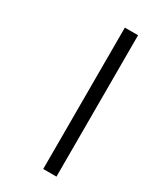

<svg xmlns="http://www.w3.org/2000/svg" viewBox="-186 -726 713 855"><g transform="rotate(30 170.5 -298.5)"><path d="M191 -662H259V65H191Z"/></g></svg>

Font: Noto Serif Sinhala Medium
Style: Regular
Weight: 500
Designer: Jelle Bosma - Monotype Design Team
Foundry: Monotype Imaging Inc.
Version: Version 2.007; ttfautohint (v1.8.4.7-5d5b)